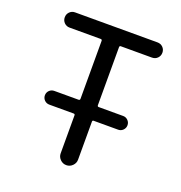

<svg xmlns="http://www.w3.org/2000/svg" viewBox="-132 -869 908 962"><g transform="rotate(20 322.5 -388.0)"><path d="M142.6 -276.4Q127 -276.4 116.2 -287.1Q105.5 -297.9 105.5 -313Q105.5 -328.1 116.2 -338.9Q127 -349.6 142.6 -349.6H271.5Q279.3 -349.6 279.3 -357.4V-666Q279.3 -673.8 271.5 -673.8H105.5Q88.9 -673.8 77.1 -685.5Q65.4 -697.3 65.4 -714.4Q65.4 -731.4 77.1 -743.2Q88.9 -754.9 105.5 -754.9H544.9Q562.5 -754.9 574.2 -743.2Q585.9 -731.4 585.9 -714.4Q585.9 -697.3 574.2 -685.5Q562.5 -673.8 544.9 -673.8H378.9Q372.1 -673.8 372.1 -666V-357.4Q372.1 -349.6 378.9 -349.6H509.8Q524.4 -349.6 535.2 -338.9Q545.9 -328.1 545.9 -313Q545.9 -297.9 535.2 -287.1Q524.4 -276.4 509.8 -276.4H378.9Q372.1 -276.4 372.1 -269.5V-66.4Q372.1 -47.9 358.4 -34.2Q344.7 -20.5 325.7 -20.5Q306.6 -20.5 293 -34.2Q279.3 -47.9 279.3 -66.4V-269.5Q279.3 -276.4 271.5 -276.4Z"/></g></svg>

Font: Gen Jyuu Gothic Regular
Style: Regular
Weight: 400
Designer: [Source Han Sans]
Ryoko NISHIZUKA  (kana & ideographs); Paul D. Hunt (Latin, Greek & Cyrillic); Wenlong ZHANG  (bopomofo
Version: Version 1.002.20150607